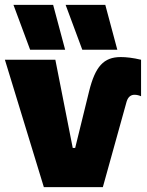

<svg xmlns="http://www.w3.org/2000/svg" viewBox="-26 -764 602 784"><path d="M404 -744H242L310 -561H453ZM191 -744H29L97 -561H240ZM491 -349C497 -369 509 -377 523 -377C532 -377 541 -375 550 -371V-520C517 -528 489 -531 467 -531C397 -531 363 -492 338 -392L281 -160H271L200 -520H-6L153 0H394Z"/></svg>

Font: Fixel Text Black
Style: Regular
Weight: 900
Width: 4
Designer: AlfaBravo + MacPaw
Foundry: Kyrylo Tkachov, Marchela Mozhyna, Serhii Makarenko, Maria Weinstein, Zakhar Kryvoshyya
Version: Version 1.211